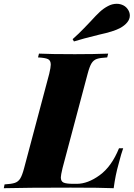

<svg xmlns="http://www.w3.org/2000/svg" viewBox="-68 -990 705 1010"><path d="M556 -128Q539 -69 530 0Q462 -3 304 -3Q68 -3 -48 0L-44 -20Q-8 -22 10 -28Q28 -34 38.5 -51Q49 -68 59 -106L191 -602Q199 -636 199 -650Q199 -672 184.5 -679Q170 -686 132 -688L137 -708Q195 -705 326 -705Q431 -705 501 -708L496 -688Q459 -686 441.5 -680Q424 -674 413.5 -657Q403 -640 393 -602L261 -106Q252 -68 252 -57Q252 -36 266.5 -29.5Q281 -23 318 -23H336Q394 -23 456.5 -68.5Q519 -114 558 -210H580Q570 -183 556 -128ZM409 -878Q438 -910 457.5 -928Q477 -946 500 -958Q522 -970 546 -970Q565 -970 581.5 -961.5Q598 -953 608 -935Q615 -922 615 -908Q615 -889 601 -872Q587 -855 563 -842Q529 -824 455 -808Q365 -786 321 -772L314 -784Q348 -814 375 -842.5Q402 -871 409 -878Z"/></svg>

Font: Playfair Display SC Black
Style: Italic
Weight: 900
Italic angle: -14°
Designer: Claus Eggers Sørensen
Foundry: Claus Eggers Sørensen
Version: Version 1.200; ttfautohint (v1.6)